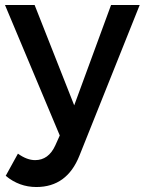

<svg xmlns="http://www.w3.org/2000/svg" viewBox="-25 -552 581 771"><path d="M294 73Q244 199 121 199Q52 199 -2 154L47 65Q83 91 116 91Q170 91 197 32L215 -8L-5 -532H114L273 -129L421 -532H536Z"/></svg>

Font: Montserrat-Arabic
Style: Regular
Weight: 400
Designer: Mohamed Gaber
Foundry: Kief Type Foundry
Version: Version 5.008;PS 005.008;hotconv 1.0.88;makeotf.lib2.5.64775